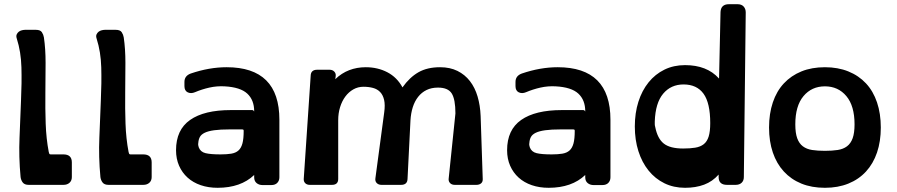

<svg xmlns="http://www.w3.org/2000/svg" viewBox="-20 -880 4271 914"><path d="M117 0Q97 0 88.5 -11Q80 -22 78 -37Q69 -134 73 -225Q77 -316 80 -401Q84 -486 82 -559.5Q80 -633 60 -696Q56 -708 59.5 -716Q63 -724 69.5 -729Q76 -734 84.5 -736Q93 -738 99 -738H151Q172 -738 179.5 -726.5Q187 -715 189 -702Q197 -648 197 -580.5Q197 -513 196 -438Q195 -363 197.5 -291.5Q200 -220 212 -157Q213 -152 214.5 -148.5Q216 -145 221 -145H282Q322 -145 322 -107V-37Q322 -20 311 -10Q300 0 282 0Z M497 0Q477 0 468.5 -11Q460 -22 458 -37Q449 -134 453 -225Q457 -316 460 -401Q464 -486 462 -559.5Q460 -633 440 -696Q436 -708 439.5 -716Q443 -724 449.5 -729Q456 -734 464.5 -736Q473 -738 479 -738H531Q552 -738 559.5 -726.5Q567 -715 569 -702Q577 -648 577 -580.5Q577 -513 576 -438Q575 -363 577.5 -291.5Q580 -220 592 -157Q593 -152 594.5 -148.5Q596 -145 601 -145H662Q702 -145 702 -107V-37Q702 -20 691 -10Q680 0 662 0Z M1230 1Q1213 1 1201.5 -8.5Q1190 -18 1190 -36V-47Q1126 14 1016 14Q972 14 935.5 1.5Q899 -11 873 -34.5Q847 -58 832.5 -91Q818 -124 818 -165Q818 -262 885 -309Q952 -356 1079 -356H1181Q1186 -356 1188 -352Q1190 -348 1190 -350Q1190 -404 1157 -434.5Q1124 -465 1049 -469Q1012 -471 976.5 -463Q941 -455 908 -441Q889 -433 873.5 -440.5Q858 -448 858 -470V-490Q858 -519 888 -530Q976 -560 1059 -560Q1310 -560 1310 -310V-36Q1310 -20 1300 -9.5Q1290 1 1271 1ZM1074 -264Q1028 -264 999.5 -260Q971 -256 954.5 -248Q938 -240 931.5 -228Q925 -216 924 -200Q923 -194 923.5 -189.5Q924 -185 926 -179Q934 -157 958 -151Q982 -145 1030 -145Q1060 -145 1081 -148.5Q1102 -152 1115 -163.5Q1128 -175 1134 -197Q1140 -219 1140 -257Q1140 -261 1138.5 -262.5Q1137 -264 1131 -264Z M1896 -464Q1930 -512 1972 -536Q2014 -560 2075 -560Q2122 -560 2157.5 -542.5Q2193 -525 2217 -494Q2241 -463 2253.5 -420.5Q2266 -378 2268 -328L2278 -29Q2279 -15 2270.5 -7.5Q2262 0 2248 0H2145Q2130 0 2122 -9Q2114 -18 2116 -31L2148 -340Q2148 -407 2130.5 -435Q2113 -463 2065 -463Q2034 -463 2010.5 -451.5Q1987 -440 1970.5 -419Q1954 -398 1945 -369.5Q1936 -341 1934 -307L1920 -28Q1919 0 1889 0H1796Q1782 0 1773.5 -8.5Q1765 -17 1767 -31L1809 -345Q1814 -381 1808.5 -404.5Q1803 -428 1789.5 -442Q1776 -456 1755.5 -461.5Q1735 -467 1710 -467Q1684 -467 1662 -454.5Q1640 -442 1624 -420.5Q1608 -399 1599 -370Q1590 -341 1590 -308V-28Q1590 0 1560 0H1455Q1441 0 1433 -8Q1425 -16 1426 -29L1459 -520Q1460 -548 1490 -548H1549Q1563 -548 1571.5 -539Q1580 -530 1578 -517L1576 -503Q1606 -532 1642.5 -546Q1679 -560 1721 -560Q1778 -560 1824 -536Q1870 -512 1896 -464Z M2806 1Q2789 1 2777.5 -8.5Q2766 -18 2766 -36V-47Q2702 14 2592 14Q2548 14 2511.5 1.5Q2475 -11 2449 -34.5Q2423 -58 2408.5 -91Q2394 -124 2394 -165Q2394 -262 2461 -309Q2528 -356 2655 -356H2757Q2762 -356 2764 -352Q2766 -348 2766 -350Q2766 -404 2733 -434.5Q2700 -465 2625 -469Q2588 -471 2552.5 -463Q2517 -455 2484 -441Q2465 -433 2449.5 -440.5Q2434 -448 2434 -470V-490Q2434 -519 2464 -530Q2552 -560 2635 -560Q2886 -560 2886 -310V-36Q2886 -20 2876 -9.5Q2866 1 2847 1ZM2650 -264Q2604 -264 2575.5 -260Q2547 -256 2530.5 -248Q2514 -240 2507.5 -228Q2501 -216 2500 -200Q2499 -194 2499.5 -189.5Q2500 -185 2502 -179Q2510 -157 2534 -151Q2558 -145 2606 -145Q2636 -145 2657 -148.5Q2678 -152 2691 -163.5Q2704 -175 2710 -197Q2716 -219 2716 -257Q2716 -261 2714.5 -262.5Q2713 -264 2707 -264Z M3410 -823Q3412 -860 3450 -860H3491Q3510 -860 3520 -849Q3530 -838 3530 -821L3521 -37Q3521 -20 3510.5 -10Q3500 0 3482 0H3441Q3401 0 3401 -37V-49Q3372 -16 3332 -1Q3292 14 3241 14Q3187 14 3143 -7.5Q3099 -29 3067.5 -68Q3036 -107 3019 -160.5Q3002 -214 3002 -278Q3002 -342 3019 -395.5Q3036 -449 3067.5 -488Q3099 -527 3143 -548.5Q3187 -570 3241 -570Q3345 -570 3402 -507L3403 -506ZM3234 -478Q3174 -478 3137 -434Q3100 -390 3097 -302Q3097 -294 3097 -288.5Q3097 -283 3099 -276Q3110 -220 3140 -196.5Q3170 -173 3232 -173Q3265 -173 3289.5 -177Q3314 -181 3330 -193.5Q3346 -206 3353.5 -230Q3361 -254 3361 -294Q3361 -390 3329 -434Q3297 -478 3234 -478Z M3907 14Q3844 14 3795 -6Q3746 -26 3711.5 -63.5Q3677 -101 3659 -154Q3641 -207 3641 -273Q3641 -339 3659 -392.5Q3677 -446 3711.5 -483Q3746 -520 3795 -540Q3844 -560 3907 -560Q3969 -560 4018.5 -540Q4068 -520 4102.5 -483Q4137 -446 4155 -392.5Q4173 -339 4173 -273Q4173 -207 4155 -154Q4137 -101 4102.5 -63.5Q4068 -26 4018.5 -6Q3969 14 3907 14ZM3907 -469Q3844 -469 3805 -422.5Q3766 -376 3766 -288Q3766 -247 3775 -222Q3784 -197 3802 -183.5Q3820 -170 3846 -166Q3872 -162 3907 -162Q3941 -162 3967.5 -166Q3994 -170 4012 -183.5Q4030 -197 4039 -222Q4048 -247 4048 -288Q4048 -376 4009 -422.5Q3970 -469 3907 -469Z"/></svg>

Font: OpenDyslexic3
Style: Bold
Weight: 700
Designer: Abelardo Gonzalez
Version: Version 1.000;PS 001.001;hotconv 1.0.56